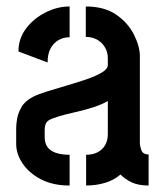

<svg xmlns="http://www.w3.org/2000/svg" viewBox="-20 -573 509 593"><path d="M195 0Q143 0 106 -19.5Q69 -39 49.5 -68.5Q30 -98 30 -128V-178Q30 -190 33 -207Q36 -224 46.5 -242.5Q57 -261 82 -274Q98 -282 126.5 -291Q155 -300 186.5 -309Q218 -318 247 -328Q276 -338 294.5 -349Q313 -360 313 -372V-393Q313 -413 303.5 -428Q294 -443 279 -451Q264 -459 245 -459V-553Q302 -553 338.5 -528Q375 -503 393.5 -466.5Q412 -430 412 -399V-129Q412 -123 416.5 -109.5Q421 -96 439 -96V0Q408 0 387.5 -9.5Q367 -19 352 -34Q333 -17 305 -8.5Q277 0 246 0V-95Q266 -95 281 -102.5Q296 -110 304.5 -124.5Q313 -139 313 -158V-261Q294 -250 267.5 -241.5Q241 -233 212 -226.5Q183 -220 161 -213.5Q139 -207 130 -201Q118 -193 118 -172V-150Q118 -131 126.5 -119Q135 -107 152.5 -101Q170 -95 195 -95ZM127 -380 37 -414Q37 -454 60.5 -485Q84 -516 120.5 -534.5Q157 -553 195 -553V-458Q176 -458 160.5 -449Q145 -440 136 -423Q127 -406 127 -380Z"/></svg>

Font: Stick No Bills ExtraLight SemiBold
Style: Regular
Weight: 600
Version: Version 2.000